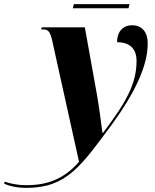

<svg xmlns="http://www.w3.org/2000/svg" viewBox="-179 -668 748 928"><path d="M173 -628H442L447 -648H178ZM-51 240C144 240 214 133 363 -68C467 -211 535 -345 535 -458C535 -510 510 -546 459 -546C418 -546 387 -518 387 -464C430 -464 481 -448 481 -373C481 -261 428 -170 319 -26H316C312 -62 299 -156 290 -208L231 -536H23L20 -526H29C55 -526 64 -513 73 -473L203 114C134 193 56 227 -50 227C-100 227 -133 218 -156 210L-159 220C-132 232 -95 240 -51 240Z"/></svg>

Font: Noto Serif Display SemiCondensed ExtraBold
Style: Italic
Weight: 800
Width: 4
Italic angle: -12°
Designer: Monotype Design Team
Foundry: Monotype Imaging Inc.
Version: Version 2.009